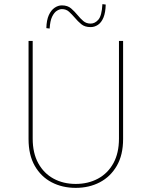

<svg xmlns="http://www.w3.org/2000/svg" viewBox="-20 -900 733 928"><path d="M138 -230Q138 -160 165 -111Q192 -62 239 -36.5Q286 -11 346 -11Q406 -11 453.5 -36.5Q501 -62 528 -111Q555 -160 555 -230V-702H575V-228Q575 -151 544.5 -98.5Q514 -46 462.5 -19Q411 8 346 8Q281 8 229.5 -19Q178 -46 148 -98.5Q118 -151 118 -228V-702H138ZM418 -769Q390 -769 373 -783Q356 -797 341 -815Q328 -830 314 -843Q300 -856 279 -856Q268 -856 255 -848Q242 -840 232 -819.5Q222 -799 220 -762L204 -764Q205 -803 216 -827Q227 -851 244 -862.5Q261 -874 279 -874Q307 -874 324 -859Q341 -844 355 -827Q368 -811 382.5 -798.5Q397 -786 418 -786Q439 -786 455.5 -805Q472 -824 475 -880L491 -878Q490 -839 480 -815Q470 -791 453.5 -780Q437 -769 418 -769Z"/></svg>

Font: Josefin Sans Thin Thin
Style: Regular
Weight: 250
Version: Version 2.001